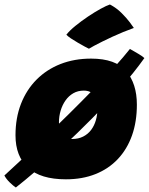

<svg xmlns="http://www.w3.org/2000/svg" viewBox="-50 -790 664 855"><path d="M593 -531.5Q547.5 -467.5 487.2 -399Q427 -330.5 360.8 -263.5Q294.5 -196.5 230 -136.5Q165.5 -76.5 111 -29.8Q56.5 17 20.5 45Q9 37.5 -6.5 22.5Q-22 7.5 -30.5 -8.5Q3 -39 49.2 -82.2Q95.5 -125.5 148.8 -176.8Q202 -228 257.2 -282.8Q312.5 -337.5 364.2 -390.5Q416 -443.5 458.5 -490.2Q501 -537 528.5 -572Q546.5 -562 565 -551Q583.5 -540 593 -531.5ZM243.5 8.5Q130.5 8.5 74.8 -42.8Q19 -94 19 -187.5Q19 -265 43.5 -327.8Q68 -390.5 112.8 -435.5Q157.5 -480.5 219.2 -504.8Q281 -529 355.5 -529Q464.5 -529 512 -473.2Q559.5 -417.5 559.5 -324Q559.5 -248 537.8 -186.8Q516 -125.5 474.8 -81.8Q433.5 -38 375.2 -14.8Q317 8.5 243.5 8.5ZM270.5 -171Q299 -171 320.2 -181.8Q341.5 -192.5 355.8 -211.5Q370 -230.5 377 -255Q384 -279.5 384 -307Q384 -339 370.2 -362.8Q356.5 -386.5 323 -386.5Q297 -386.5 276.5 -374.8Q256 -363 241.8 -342.8Q227.5 -322.5 220 -297.2Q212.5 -272 212.5 -245Q212.5 -213 226.8 -192Q241 -171 270.5 -171ZM439.5 -770Q469 -754.5 491.2 -732.2Q513.5 -710 527.8 -691Q542 -672 546 -665.5Q523.5 -657.5 499 -647.5Q474.5 -637.5 450.8 -626.5Q427 -615.5 406.2 -605.2Q385.5 -595 369.8 -586.5Q354 -578 346 -573Q341.5 -575 327.5 -582.5Q313.5 -590 296.8 -599.8Q280 -609.5 265.5 -619.2Q251 -629 245.5 -635.5Q260 -654 286.2 -675.2Q312.5 -696.5 342.2 -716.5Q372 -736.5 398.5 -751Q425 -765.5 439.5 -770Z"/></svg>

Font: Grandstander Thin Black
Style: Italic
Weight: 900
Italic angle: -15°
Version: Version 1.200